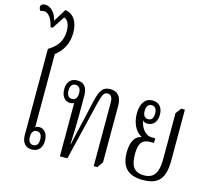

<svg xmlns="http://www.w3.org/2000/svg" viewBox="-155 -1184 1530 1364"><g transform="rotate(15 610.5 -502.0)"><path d="M187 5C235 5 262 -28 262 -79C262 -132 235 -163 198 -163C186 -163 175 -158 170 -154V-693C222 -731 258 -792 258 -872C258 -945 228 -1004 162 -1014L104 -920C91 -978 54 -1014 14 -1014C-8 -1014 -19 -1004 -19 -989C-19 -979 -15 -970 -8 -962C0 -965 9 -967 18 -967C52 -967 79 -927 91 -869H107L167 -961C193 -953 210 -923 210 -872C210 -796 173 -751 113 -715V-81C113 -27 140 5 187 5ZM189 -28C164 -28 151 -47 151 -79C151 -111 164 -131 189 -131C215 -131 227 -111 227 -79C227 -46 215 -28 189 -28Z M643 5H670L700 -38V-455C700 -515 675 -554 616 -554C567 -554 542 -528 522 -439L495 -319C479 -246 463 -188 446 -104H443C447 -171 449 -252 449 -325V-463C449 -518 426 -553 374 -553C325 -553 299 -520 299 -469C299 -417 326 -385 364 -385C376 -385 386 -388 393 -394V0H448L554 -439C571 -507 583 -519 606 -519C631 -519 643 -500 643 -460ZM370 -416C345 -416 331 -435 331 -468C331 -502 345 -520 370 -520C394 -520 409 -502 409 -468C409 -435 395 -416 370 -416Z M1004 10C1114 10 1165 -37 1165 -176V-550H1138L1107 -509V-171C1107 -67 1075 -24 1004 -24C923 -24 904 -77 904 -155C904 -230 925 -265 987 -265H1014V-299H989C935 -299 903 -357 899 -399V-401C905 -390 918 -385 931 -385C975 -385 1003 -416 1003 -469C1003 -521 976 -554 927 -554C872 -554 842 -507 842 -436C842 -363 874 -306 916 -285V-282C874 -274 844 -233 844 -151C844 -42 896 10 1004 10ZM930 -417C904 -417 891 -436 891 -468C891 -501 904 -520 930 -520C955 -520 968 -500 968 -468C968 -436 955 -417 930 -417Z"/></g></svg>

Font: Noto Serif Thai ExtraCondensed Light
Style: Regular
Weight: 300
Width: 2
Designer: Monotype Design Team
Foundry: Monotype Imaging Inc.
Version: Version 2.002